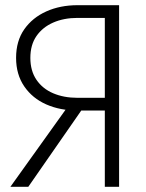

<svg xmlns="http://www.w3.org/2000/svg" viewBox="-20 -720 563 740"><path d="M321 -334H259L20 0H89ZM439 -700H384V0H439ZM410 -651V-700H279Q212 -700 158.5 -676Q105 -652 73.5 -607Q42 -562 42 -497Q42 -433 73.5 -387Q105 -341 158.5 -317.5Q212 -294 279 -294H410V-343H279Q226 -343 185 -360.5Q144 -378 120.5 -412.5Q97 -447 97 -497Q97 -547 120.5 -581Q144 -615 185 -633Q226 -651 279 -651Z"/></svg>

Font: Jost Light
Style: Regular
Weight: 300
Version: Version 3.710